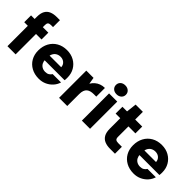

<svg xmlns="http://www.w3.org/2000/svg" viewBox="109 -1600 2490 2490"><g transform="rotate(45 1353.5 -355.0)"><path d="M85 0V-540Q85 -606 107.5 -645.5Q130 -685 171.5 -702.5Q213 -720 268 -720H328V-593H291Q261 -593 248 -581Q235 -569 235 -541V0ZM19 -374V-499H336V-374Z M669 12Q591 12 531.5 -20.5Q472 -53 439 -110.5Q406 -168 406 -243Q406 -321 438.5 -381.5Q471 -442 530.5 -476.5Q590 -511 669 -511Q744 -511 801.5 -478.5Q859 -446 891.5 -390Q924 -334 924 -261Q924 -251 923.5 -238.5Q923 -226 921 -212H512V-300H771Q769 -341 740.5 -366Q712 -391 670 -391Q637 -391 610.5 -376Q584 -361 569 -331.5Q554 -302 554 -257V-227Q554 -193 567.5 -166.5Q581 -140 607 -125Q633 -110 667 -110Q700 -110 722 -124Q744 -138 756 -159H909Q895 -111 861 -72.5Q827 -34 778 -11Q729 12 669 12Z M1032 0V-499H1165L1180 -407Q1199 -439 1225.5 -462Q1252 -485 1286.5 -498Q1321 -511 1362 -511V-352H1317Q1287 -352 1262 -345.5Q1237 -339 1219 -324Q1201 -309 1191.5 -283Q1182 -257 1182 -219V0Z M1450 0V-499H1600V0ZM1526 -559Q1485 -559 1460 -582Q1435 -605 1435 -640Q1435 -676 1460 -699Q1485 -722 1526 -722Q1566 -722 1591.5 -699Q1617 -676 1617 -640Q1617 -605 1591.5 -582Q1566 -559 1526 -559Z M1964 0Q1909 0 1867.5 -17.5Q1826 -35 1803 -75Q1780 -115 1780 -184V-374H1695V-499H1780L1796 -640H1929V-499H2058V-374H1930V-182Q1930 -152 1943.5 -139.5Q1957 -127 1990 -127H2057V0Z M2408 12Q2330 12 2270.5 -20.5Q2211 -53 2178 -110.5Q2145 -168 2145 -243Q2145 -321 2177.5 -381.5Q2210 -442 2269.5 -476.5Q2329 -511 2408 -511Q2483 -511 2540.5 -478.5Q2598 -446 2630.5 -390Q2663 -334 2663 -261Q2663 -251 2662.5 -238.5Q2662 -226 2660 -212H2251V-300H2510Q2508 -341 2479.5 -366Q2451 -391 2409 -391Q2376 -391 2349.5 -376Q2323 -361 2308 -331.5Q2293 -302 2293 -257V-227Q2293 -193 2306.5 -166.5Q2320 -140 2346 -125Q2372 -110 2406 -110Q2439 -110 2461 -124Q2483 -138 2495 -159H2648Q2634 -111 2600 -72.5Q2566 -34 2517 -11Q2468 12 2408 12Z"/></g></svg>

Font: DM Sans 20pt Black
Style: Regular
Weight: 900
Version: Version 4.004;gftools[0.9.30]